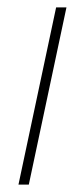

<svg xmlns="http://www.w3.org/2000/svg" viewBox="-20 -500 228 520"><path d="M132 -480H160L58 0H30Z"/></svg>

Font: Prompt Thin
Style: Italic
Weight: 250
Italic angle: -12°
Designer: Katatrad Team
Foundry: CadsonDemak
Version: Version 1.001